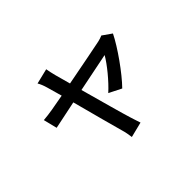

<svg xmlns="http://www.w3.org/2000/svg" viewBox="-136 -899 1271 1271"><g transform="rotate(-45 500.0 -263.0)"><path d="M872 -477 808 -522C797 -517 780 -511 765 -508C729 -500 572 -470 437 -444L407 -553C401 -578 395 -602 392 -622L285 -596C295 -579 304 -557 311 -532L341 -426L230 -406C198 -401 172 -397 143 -395L167 -299L364 -340C401 -200 446 -32 460 17C468 43 473 72 476 96L584 69C577 50 566 13 560 -5C545 -52 499 -219 460 -360L732 -415C701 -360 628 -271 571 -220L658 -176C728 -247 830 -391 872 -477Z"/></g></svg>

Font: Noto Sans CJK HK Medium
Style: Regular
Weight: 500
Designer: Ryoko NISHIZUKA 西塚涼子 (kana, bopomofo & ideographs); Paul D. Hunt (Latin, Greek & Cyrillic); Sandoll Communications 산돌커뮤니
Foundry: Adobe
Version: Version 2.004;hotconv 1.0.118;makeotfexe 2.5.65603